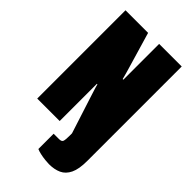

<svg xmlns="http://www.w3.org/2000/svg" viewBox="-270 -768 1058 1058"><g transform="rotate(45 259.0 -239.0)"><path d="M341 210Q331 210 311 208Q291 206 271 201.5Q251 197 241 192V73H283Q303 73 307 61.5Q311 50 311 19V0L244 -208Q238 -228 231 -249Q224 -270 219 -290H215V0H40V-688H216L277 -481Q283 -460 287.5 -445Q292 -430 297 -409H302V-688H478V48Q478 112 461 147Q444 182 413.5 196Q383 210 341 210Z"/></g></svg>

Font: Archivo ExtraCondensed Black
Style: Regular
Weight: 900
Width: 2
Designer: Hector Gatti
Foundry: Omnibus-Type
Version: Version 2.001; ttfautohint (v1.8.3)